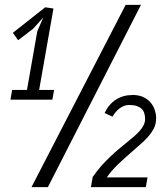

<svg xmlns="http://www.w3.org/2000/svg" viewBox="-20 -770 690 790"><path d="M177 0H109.5L497 -750H560ZM23 -360 30 -400H91L133.5 -641.5L158 -698L116 -651.5L54.5 -604.5L33 -635L166 -740L200 -735L141 -400H202.5L195.5 -360ZM354 0 361.5 -42Q378.5 -66.5 396.5 -86.8Q414.5 -107 432.5 -124.2Q450.5 -141.5 468.2 -156.2Q486 -171 502.5 -184.5Q517.5 -196.5 531 -208.2Q544.5 -220 554.8 -231.5Q565 -243 571 -255.2Q577 -267.5 577 -280.5Q577 -294 573.5 -304.8Q570 -315.5 562.2 -322.8Q554.5 -330 542 -334Q529.5 -338 511 -338Q499 -338 489 -333.8Q479 -329.5 470.5 -322.8Q462 -316 455 -307.5Q448 -299 443 -290L410.5 -305Q427 -340.5 456.5 -359.8Q486 -379 524.5 -379Q527 -379 529.2 -379Q531.5 -379 534 -379Q557 -377.5 573.5 -368.8Q590 -360 601 -346.5Q612 -333 617.2 -316.2Q622.5 -299.5 622.5 -282Q622.5 -280.5 622.2 -279Q622 -277.5 622 -276Q621 -256 611.8 -239Q602.5 -222 589 -206.8Q575.5 -191.5 559.5 -178Q543.5 -164.5 529.5 -151.5Q511.5 -135.5 495.2 -121.2Q479 -107 465.2 -93.5Q451.5 -80 440 -66.8Q428.5 -53.5 419.5 -40H587L580 0Z"/></svg>

Font: B612 Mono
Style: Italic
Weight: 400
Italic angle: -10°
Version: Version 1.005